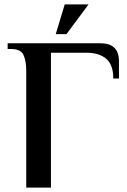

<svg xmlns="http://www.w3.org/2000/svg" viewBox="-20 -858 581 878"><path d="M100 0V-534Q100 -579 87.5 -606.5Q75 -634 30 -634H15V-660H439Q473 -660 491.5 -648.5Q510 -637 517 -618.5Q524 -600 524 -580V-499H498Q498 -562 465.5 -589.5Q433 -617 373 -617H213V0ZM235 -702 276 -838H385L284 -702Z"/></svg>

Font: El Messiri SemiBold
Style: Regular
Weight: 600
Designer: Mohamed Gaber
Foundry: Kief Type Foundry
Version: Version 2.020; ttfautohint (v1.8.3)